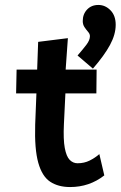

<svg xmlns="http://www.w3.org/2000/svg" viewBox="-20 -744 487 775"><path d="M263 11Q215 11 182.5 -10.5Q150 -32 134.5 -87Q119 -142 122 -241L127 -367H45L47 -463H130L134 -575L254 -590L245 -463H370L369 -367H244L238 -243Q235 -181 241.5 -146.5Q248 -112 261.5 -98.5Q275 -85 293 -85Q320 -85 342 -96Q364 -107 381 -122L401 -36Q341 11 263 11ZM355 -467 293 -520Q314 -544 328.5 -563Q343 -582 343 -598Q343 -607 335.5 -615.5Q328 -624 321 -634.5Q314 -645 314 -659Q314 -687 331.5 -705.5Q349 -724 377 -724Q405 -724 426 -702.5Q447 -681 447 -644Q447 -605 424 -562.5Q401 -520 355 -467Z"/></svg>

Font: Inconsolata SemiCondensed ExtraBold
Style: Regular
Weight: 800
Width: 4
Monospace: yes
Designer: Raph Levien, Cyreal, Brenton Simpson
Foundry: Raph Levien, Cyreal, Google
Version: Version 3.100; ttfautohint (v1.8.4.7-5d5b)